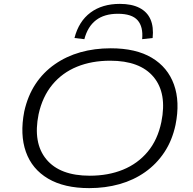

<svg xmlns="http://www.w3.org/2000/svg" viewBox="-20 -962 996 990"><path d="M440 8Q311 8 228 -41Q145 -90 113.5 -179Q82 -268 105 -387Q123 -468 163 -528.5Q203 -589 262.5 -630.5Q322 -672 394.5 -692.5Q467 -713 551 -713Q681 -713 763 -664Q845 -615 877 -526Q909 -437 885 -318Q868 -238 827.5 -177Q787 -116 728 -74.5Q669 -33 596 -12.5Q523 8 440 8ZM443 -56Q538 -56 614 -87Q690 -118 741.5 -179.5Q793 -241 812 -333Q842 -481 772 -565Q702 -649 548 -649Q453 -649 377 -618Q301 -587 250 -525.5Q199 -464 179 -373Q149 -225 219 -140.5Q289 -56 443 -56ZM415 -760 364 -766Q386 -852 446.5 -897Q507 -942 598 -942Q659 -942 699 -921.5Q739 -901 756 -862Q773 -823 767 -766L713 -760Q719 -824 689.5 -857.5Q660 -891 588 -891Q518 -891 475 -858Q432 -825 415 -760Z"/></svg>

Font: Nunito Sans 10pt Expanded Light
Style: Italic
Weight: 300
Width: 7
Italic angle: -9°
Designer: Vernon Adams
Foundry: Vernon Adams
Version: Version 3.101;gftools[0.9.27]